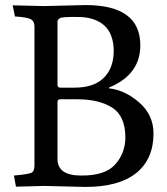

<svg xmlns="http://www.w3.org/2000/svg" viewBox="-20 -734 661 758"><path d="M207 -108Q206 -41 300 -41Q394 -40 434 -84Q474 -128 475 -190Q475 -276 423 -309Q371 -342 286 -342H217Q207 -342 207 -331ZM207 -650V-399Q207 -389 217 -388H275Q351 -388 390 -427Q429 -466 429 -534Q428 -602 390 -635Q352 -667 288 -667Q224 -668 216 -662Q208 -656 207 -650ZM30 -713 153 -710 318 -714Q534 -714 534 -555Q534 -440 412 -389Q410 -389 410 -387Q410 -385 412 -385Q474 -378 530 -329Q586 -280 586 -207Q586 -106 518 -51Q450 4 317 4L154 0L43 3L35 -41Q92 -46 104 -52Q116 -58 116 -80V-630Q116 -650 102 -658Q88 -666 39 -669Z"/></svg>

Font: Lusitana
Style: Regular
Weight: 400
Designer: Ana Paula Megda
Foundry: Ana Paula Megda
Version: Version 1.001; ttfautohint (v1.4.1)